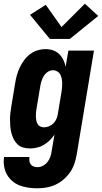

<svg xmlns="http://www.w3.org/2000/svg" viewBox="-33 -793 553 1036"><path d="M169 223Q144 223 119.5 219.5Q95 216 73 207.5Q51 199 33 183.5Q15 168 4 148Q-7 128 -11 103.5Q-15 79 -11 54H126Q124 65 125.5 75.5Q127 86 133 94Q139 102 149 105.5Q159 109 169 109Q185 109 199.5 101Q214 93 224 80Q234 67 239 51.5Q244 36 246 21L261 -67Q250 -50 235 -35.5Q220 -21 203 -11Q186 -1 166.5 3.5Q147 8 129 8Q110 8 92 3Q74 -2 61.5 -14Q49 -26 41 -42Q33 -58 28.5 -75.5Q24 -93 22.5 -111.5Q21 -130 21 -149Q21 -168 23.5 -187Q26 -206 29 -225L49 -345Q52 -366 58 -387Q64 -408 73.5 -428.5Q83 -449 97 -468Q111 -487 129.5 -501Q148 -515 169.5 -521.5Q191 -528 213 -528Q234 -528 253 -521.5Q272 -515 286 -501.5Q300 -488 308.5 -470.5Q317 -453 321 -433L336 -520H474L381 40Q377 64 369 88.5Q361 113 346.5 134.5Q332 156 311.5 174Q291 192 267.5 203Q244 214 219 218.5Q194 223 169 223ZM204 -106Q218 -106 231.5 -111.5Q245 -117 255.5 -127.5Q266 -138 271.5 -151.5Q277 -165 279 -178L299 -298Q301 -311 302 -323Q303 -335 302.5 -347Q302 -359 299.5 -371Q297 -383 291.5 -392.5Q286 -402 275.5 -408Q265 -414 253 -414Q238 -414 224.5 -405Q211 -396 203 -382.5Q195 -369 190.5 -354.5Q186 -340 184 -326L164 -206Q162 -195 161 -184.5Q160 -174 160.5 -163.5Q161 -153 163 -142.5Q165 -132 170 -123.5Q175 -115 184.5 -110.5Q194 -106 204 -106ZM236 -583 129 -713 214 -767 299 -647 425 -773 497 -707 344 -583Z"/></svg>

Font: Iosevka SS04 Heavy Oblique
Style: Regular
Weight: 900
Italic angle: -9°
Monospace: yes
Designer: Belleve Invis
Foundry: Belleve Invis
Version: Version 19.0.0; ttfautohint (v1.8.4)